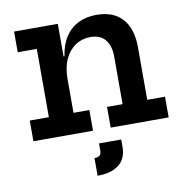

<svg xmlns="http://www.w3.org/2000/svg" viewBox="-85 -635 904 936"><g transform="rotate(-10 367.0 -167.0)"><path d="M260.5 -102.5H339V0H44V-102.5H138.5V-440.5H44V-543H260.5ZM503.5 -102.5V-338.5Q503.5 -391 479 -421.5Q454.5 -452 405 -452Q363.5 -452 331 -430.2Q298.5 -408.5 279.5 -368Q260.5 -327.5 260.5 -271L237 -381.5H265Q273.5 -439 298.8 -477Q324 -515 363.2 -534.2Q402.5 -553.5 453.5 -553.5Q537 -553.5 581.2 -504Q625.5 -454.5 625.5 -362.5V-102.5H713.5V0H426.5V-102.5ZM357 66H467V102Q467 161 429 190.5Q391 220 323 220V132.5Q340.5 132.5 348.8 125.5Q357 118.5 357 102Z"/></g></svg>

Font: Hepta Slab ExtraLight SemiBold
Style: Regular
Weight: 600
Version: Version 1.102